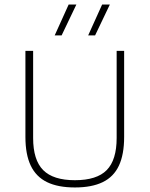

<svg xmlns="http://www.w3.org/2000/svg" viewBox="-20 -819 659 846"><path d="M310 7Q235.5 7 187.2 -16.5Q139 -40 115.5 -89.2Q92 -138.5 92 -215.5V-595H126V-211Q126 -114 170.2 -69.5Q214.5 -25 310 -25Q406.5 -25 450.2 -69.5Q494 -114 494 -211V-595H527V-215.5Q527 -138.5 504 -89.2Q481 -40 432.8 -16.5Q384.5 7 310 7ZM368.5 -663 430 -799H464L399 -663ZM221 -663 282.5 -799H316.5L251.5 -663Z"/></svg>

Font: Encode Sans SC Thin
Style: Regular
Weight: 250
Designer: Multiple Designers
Foundry: Impallari Type
Version: Version 3.002